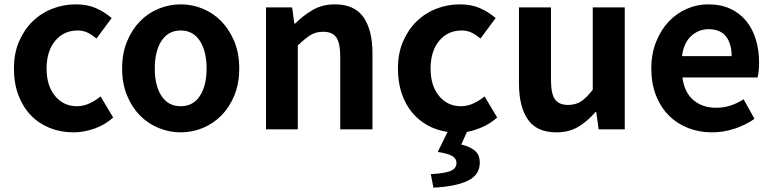

<svg xmlns="http://www.w3.org/2000/svg" viewBox="-20 -594 3549 882"><path d="M317 14Q259 14 209 -6Q159 -26 122.5 -63.5Q86 -101 65 -155.5Q44 -210 44 -279Q44 -349 67.5 -403.5Q91 -458 130 -496Q169 -534 220.5 -554Q272 -574 329 -574Q382 -574 422 -556Q462 -538 493 -511L423 -417Q402 -435 381.5 -444.5Q361 -454 337 -454Q273 -454 233.5 -406.5Q194 -359 194 -279Q194 -200 233 -153Q272 -106 333 -106Q363 -106 391 -119Q419 -132 442 -151L500 -54Q460 -19 412 -2.5Q364 14 317 14Z M810 14Q758 14 709 -6Q660 -26 623 -63.5Q586 -101 563.5 -155.5Q541 -210 541 -279Q541 -349 563.5 -403.5Q586 -458 623 -496Q660 -534 709 -554Q758 -574 810 -574Q863 -574 911.5 -554Q960 -534 997 -496Q1034 -458 1056.5 -403.5Q1079 -349 1079 -279Q1079 -210 1056.5 -155.5Q1034 -101 997 -63.5Q960 -26 911.5 -6Q863 14 810 14ZM810 -106Q867 -106 898 -153Q929 -200 929 -279Q929 -359 898 -406.5Q867 -454 810 -454Q753 -454 722 -406.5Q691 -359 691 -279Q691 -200 722 -153Q753 -106 810 -106Z M1322 -560 1332 -486H1336Q1373 -523 1417 -548.5Q1461 -574 1518 -574Q1609 -574 1650 -514.5Q1691 -455 1691 -349V0H1543V-331Q1543 -396 1525 -422Q1507 -448 1465 -448Q1430 -448 1405 -432Q1380 -416 1348 -385V0H1202V-560Z M2099 70Q2141 80 2162.5 99Q2184 118 2184 153Q2184 210 2128.5 236.5Q2073 263 1971 268L1959 206Q2027 202 2052 190.5Q2077 179 2077 154Q2077 136 2059.5 124Q2042 112 1991 104L2036 12Q1987 5 1945 -18Q1903 -41 1872.5 -78Q1842 -115 1825 -165.5Q1808 -216 1808 -279Q1808 -349 1831.5 -403.5Q1855 -458 1894 -496Q1933 -534 1984.5 -554Q2036 -574 2093 -574Q2146 -574 2186 -556Q2226 -538 2257 -511L2187 -417Q2166 -435 2145.5 -444.5Q2125 -454 2101 -454Q2037 -454 1997.5 -406.5Q1958 -359 1958 -279Q1958 -200 1997 -153Q2036 -106 2097 -106Q2127 -106 2155 -119Q2183 -132 2206 -151L2264 -54Q2233 -27 2197.5 -11Q2162 5 2125 12Z M2511 -560V-229Q2511 -163 2529.5 -137.5Q2548 -112 2589 -112Q2624 -112 2649 -128Q2674 -144 2703 -182V-560H2850V0H2730L2719 -79H2715Q2679 -37 2636.5 -11.5Q2594 14 2536 14Q2446 14 2405 -45Q2364 -104 2364 -210V-560Z M3250 14Q3192 14 3141 -6Q3090 -26 3052.5 -63.5Q3015 -101 2993.5 -155.5Q2972 -210 2972 -279Q2972 -347 2994 -402Q3016 -457 3052 -495Q3088 -533 3135 -553.5Q3182 -574 3233 -574Q3291 -574 3334.5 -554Q3378 -534 3407.5 -498Q3437 -462 3452 -413Q3467 -364 3467 -306Q3467 -286 3465 -267.5Q3463 -249 3460 -238H3115Q3124 -169 3165.5 -134Q3207 -99 3270 -99Q3305 -99 3335.5 -109Q3366 -119 3396 -138L3446 -48Q3404 -19 3353.5 -2.5Q3303 14 3250 14ZM3341 -336Q3341 -393 3315 -426.5Q3289 -460 3234 -460Q3190 -460 3155.5 -429Q3121 -398 3113 -336Z"/></svg>

Font: Kinto Sans
Style: Bold
Weight: 700
Designer: Authors: Ryoko NISHIZUKA  (kana & ideographs); Paul D. Hunt (Latin, Greek & Cyrillic); Wenlong ZHANG  (bopomofo); Sandol
Foundry: Adobe Systems Incorporated, ookami Inc.
Version: Version 0.001